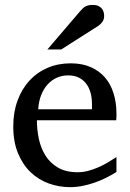

<svg xmlns="http://www.w3.org/2000/svg" viewBox="-20 -753 530 785"><path d="M456.1 -49.8Q435.1 -36.6 412.4 -25.4Q389.6 -14.2 365.5 -5.9Q341.3 2.4 316.4 7.3Q291.5 12.2 266.1 12.2Q220.7 12.2 178.7 -3.2Q136.7 -18.6 104.7 -49.3Q72.8 -80.1 53.5 -126.7Q34.2 -173.3 34.2 -235.8Q34.2 -294.4 51.8 -342Q69.3 -389.6 100.6 -423.6Q131.8 -457.5 174.8 -475.8Q217.8 -494.1 269 -494.1Q315.4 -494.1 350.6 -478.8Q385.7 -463.4 409.2 -436.3Q432.6 -409.2 444.3 -371.3Q456.1 -333.5 456.1 -289.1V-275.9Q456.1 -268.1 455.1 -261.2H130.9Q130.9 -223.1 138.9 -185.1Q147 -147 166 -116.7Q185.1 -86.4 217.3 -67.6Q249.5 -48.8 297.9 -48.8Q319.3 -48.8 340.3 -54.4Q361.3 -60.1 381.6 -68.8Q401.9 -77.6 420.4 -88.6Q439 -99.6 456.1 -110.8ZM356 -328.1Q356 -353 350.1 -374.3Q344.2 -395.5 332.3 -411.1Q320.3 -426.8 302 -435.8Q283.7 -444.8 258.8 -444.8Q233.9 -444.8 212.4 -435.3Q190.9 -425.8 174.6 -407.7Q158.2 -389.6 148.2 -364Q138.2 -338.4 136.2 -306.2H356ZM405.8 -688Q405.8 -674.3 399.2 -664.6Q392.6 -654.8 382.8 -647.9L230.5 -550.8H173.8L306.6 -706.1Q312.5 -712.4 317.4 -717.5Q322.3 -722.7 328.1 -726.1Q334 -729.5 341.6 -731.2Q349.1 -732.9 359.9 -732.9Q373 -732.9 381.8 -728.8Q390.6 -724.6 396 -718.3Q401.4 -711.9 403.6 -703.9Q405.8 -695.8 405.8 -688Z"/></svg>

Font: BabelStone Ogham Special
Style: Regular
Weight: 400
Designer: Andrew West
Foundry: BabelStone
Version: Version 1.02 March 14, 2022